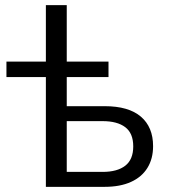

<svg xmlns="http://www.w3.org/2000/svg" viewBox="-20 -725 655 745"><path d="M158 0V-426H5V-486H158V-705H239V-486H401V-426H239V-313H386Q479 -313 526.5 -272.5Q574 -232 574 -158Q574 -109 552 -73.5Q530 -38 488 -19Q446 0 386 0ZM239 -58H378Q435 -58 466 -82Q497 -106 497 -157Q497 -208 466 -231.5Q435 -255 378 -255H239Z"/></svg>

Font: NunitoSans1
Style: Book
Weight: 400
Designer: Vernon Adams
Foundry: Vernon Adams
Version: Version 3.101;gftools[0.9.27]